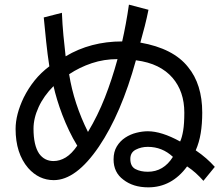

<svg xmlns="http://www.w3.org/2000/svg" viewBox="-20 -732 960 825"><path d="M246 -677Q248 -628 252.5 -580Q257 -532 262 -490Q369 -554 505 -554Q513 -589 520.5 -629.5Q528 -670 534 -712L618 -690Q611 -655 602 -619.5Q593 -584 583 -549Q725 -524 788 -444Q849 -370 849 -248Q849 -200 842.5 -160Q836 -120 821 -86Q846 -69 866 -51.5Q886 -34 903 -15L854 45Q839 28 822 12.5Q805 -3 784 -17Q718 73 617 73Q552 73 510 40Q468 9 468 -47Q468 -80 482 -103Q496 -126 518 -140.5Q540 -155 566 -161.5Q592 -168 615 -168Q674 -168 754 -124Q762 -141 767 -170.5Q772 -200 772 -248Q772 -339 721 -398Q695 -428 656.5 -447Q618 -466 564 -473Q501 -244 405 -102Q307 42 211 42Q147 42 101 -10Q47 -73 47 -178Q47 -240 82 -313Q102 -353 129 -386.5Q156 -420 192 -447Q184 -499 178.5 -552Q173 -605 168 -657ZM723 -58Q677 -101 615 -101Q587 -101 563.5 -89Q540 -77 540 -49Q540 -17 562 -5.5Q584 6 615 6Q683 6 723 -58ZM485 -478Q427 -478 374.5 -460.5Q322 -443 277 -413Q287 -350 307.5 -287.5Q328 -225 358 -165Q400 -235 430.5 -312.5Q461 -390 485 -478ZM210 -362Q168 -320 146 -272Q124 -224 124 -179Q124 -108 148 -72Q171 -40 210 -40Q237 -40 262.5 -55.5Q288 -71 312 -106Q293 -137 277 -170.5Q261 -204 248 -238Q235 -272 225.5 -303.5Q216 -335 210 -362Z"/></svg>

Font: BM YEONSUNG
Style: Regular
Weight: 400
Designer: Bongjin Kim; Myungsoo Han; Jaehyun Keum; Jihee Min; Dokyung Lee; Chorong Kim; Jooyeon Kang; Sang-a Kim;
Foundry: Sandoll Communications Inc.
Version: Version 1.000;PS 1;hotconv 16.6.51;makeotf.lib2.5.65220